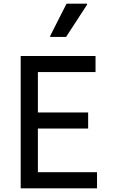

<svg xmlns="http://www.w3.org/2000/svg" viewBox="-20 -1019 640 1039"><path d="M92 0V-716H497V-629H185V-87H505V0ZM146 -323.5V-410.5H457V-323.5ZM251.5 -819V-824.5L340 -999H451V-993.5L337.5 -819Z"/></svg>

Font: Google Sans Code
Style: Regular
Weight: 400
Monospace: yes
Designer: Google Sans Code Authors
Foundry: Google LLC
Version: Version 6.000